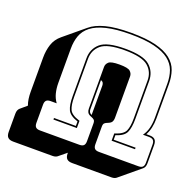

<svg xmlns="http://www.w3.org/2000/svg" viewBox="-147 -895 1171 1163"><g transform="rotate(20 438.5 -313.0)"><path d="M696 -263V-507Q696 -563 655.5 -597.5Q615 -632 504 -632Q393 -632 352.5 -597.5Q312 -563 312 -507V-263Q312 -210 324.5 -182Q337 -154 388 -138L392 -137V-90H241V-100H382V-129Q330 -146 316 -176Q302 -206 302 -263V-507Q302 -567 344.5 -604.5Q387 -642 504 -642Q621 -642 663.5 -604.5Q706 -567 706 -507V-263Q706 -206 692 -175.5Q678 -145 626 -129V-100H767V-90H616V-137L620 -138Q671 -154 683.5 -182Q696 -210 696 -263ZM477 -36V-150Q477 -166 470.5 -172.5Q464 -179 450 -184Q432 -191 426 -201Q420 -211 420 -225V-494Q420 -513 435 -526.5Q450 -540 504 -540Q558 -540 573 -526.5Q588 -513 588 -494V-225Q588 -211 582 -201Q576 -191 558 -184Q544 -179 537.5 -172.5Q531 -166 531 -150V-36Q531 -17 539.5 -8.5Q548 0 567 0H821Q840 0 848.5 -8.5Q857 -17 857 -36V-153Q857 -172 848.5 -180.5Q840 -189 821 -189H782Q800 -214 807.5 -244Q815 -274 815 -309V-530Q815 -576 801.5 -613.5Q788 -651 753.5 -678Q719 -705 658 -720Q597 -735 504 -735Q411 -735 350 -720Q289 -705 254.5 -678Q220 -651 206.5 -613.5Q193 -576 193 -530V-309Q193 -274 200.5 -244Q208 -214 226 -189H187Q168 -189 159.5 -180.5Q151 -172 151 -153V-36Q151 -17 159.5 -8.5Q168 0 187 0H441Q460 0 468.5 -8.5Q477 -17 477 -36ZM430 -225Q430 -215 434 -207.5Q438 -200 449 -195V-385Q449 -394 445 -401.5Q441 -409 430 -413ZM392 69 343 109Q339 113 330.5 116Q322 119 312 119H58Q34 119 23 108Q12 97 12 73V-44Q12 -57 15.5 -66Q19 -75 26 -81L67 -116Q60 -135 57 -156Q54 -177 54 -200V-421Q54 -467 67 -506.5Q80 -546 114 -574L244 -682Q279 -712 341.5 -728.5Q404 -745 504 -745Q602 -745 664.5 -729Q727 -713 762.5 -684.5Q798 -656 811.5 -616.5Q825 -577 825 -530V-309Q825 -278 819 -250Q813 -222 800 -199H821Q845 -199 856 -188Q867 -177 867 -153V-36Q867 -23 863.5 -14Q860 -5 853 1L723 109Q719 113 710.5 116Q702 119 692 119H438Q414 119 403 108Q392 97 392 73Z"/></g></svg>

Font: Bungee Shade
Style: Regular
Weight: 400
Designer: David Jonathan Ross
Foundry: David Jonathan Ross
Version: Version 1.000;PS 1.0;hotconv 1.0.72;makeotf.lib2.5.5900